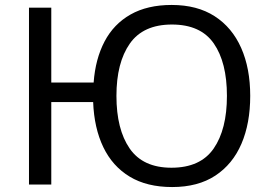

<svg xmlns="http://www.w3.org/2000/svg" viewBox="-20 -745 1092 775"><path d="M990 -358Q990 -247 954.5 -164.5Q919 -82 849 -36Q779 10 675 10Q573 10 503.5 -32Q434 -74 397 -151Q360 -228 356 -333H187V0H97V-714H187V-412H358Q365 -507 402 -577.5Q439 -648 507 -686.5Q575 -725 673 -725Q776 -725 846.5 -679.5Q917 -634 953.5 -551.5Q990 -469 990 -358ZM450 -358Q450 -223 503.5 -145.5Q557 -68 672 -68Q789 -68 842.5 -145.5Q896 -223 896 -358Q896 -493 843 -569.5Q790 -646 674 -646Q558 -646 504 -569Q450 -492 450 -358Z"/></svg>

Font: Noto IKEA Simplified Chinese
Style: Regular
Weight: 400
Designer: Monotype Design Team
Foundry: Monotype Imaging Inc.
Version: Version 1.100